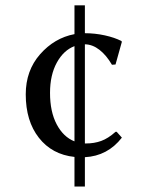

<svg xmlns="http://www.w3.org/2000/svg" viewBox="-20 -676 540 710"><path d="M255.4 -656.2H293.9V-553.2Q331.1 -553.2 367.7 -545.2Q404.3 -537.1 428.7 -524.4L430.7 -521.5L407.2 -437.5L394 -436.5Q373.5 -471.7 347.9 -491.7Q322.3 -511.7 293.9 -512.2V-145.5H297.9Q328.6 -145.5 354.2 -154.8Q379.9 -164.1 407.2 -188.5H411.6L430.7 -167Q377.9 -99.1 293.9 -94.7V13.7H255.4V-95.7Q172.4 -104.5 123.8 -166.5Q75.2 -228.5 75.2 -327.1Q75.2 -415 128.2 -475.3Q181.2 -535.6 255.4 -549.8ZM255.4 -153.3V-505.4Q215.3 -490.2 190.2 -444.6Q165 -398.9 165 -332.5Q165 -262.7 189.7 -216.1Q214.4 -169.4 255.4 -153.3Z"/></svg>

Font: Linux Biolinum G
Style: Regular
Weight: 400
Designer: Philipp H. Poll
Foundry: Philipp H. Poll
Version: Version 1.1.0 ; ttfautohint (v1.6)